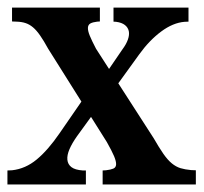

<svg xmlns="http://www.w3.org/2000/svg" viewBox="-27 -489 540 509"><path d="M189.9 -221.2Q192.4 -226.6 200.4 -237.3Q208.5 -248 218.5 -259.3Q228.5 -270.5 238 -279.8Q247.6 -289.1 252 -291.5L297.4 -357.9Q307.6 -371.6 312 -384Q316.4 -396.5 314.5 -406.2Q312.5 -416 304.2 -422.6Q295.9 -429.2 280.8 -431.2L273.9 -431.6V-468.8H472.7V-431.6L462.4 -431.2Q431.6 -428.7 400.4 -405.5Q369.1 -382.3 342.3 -345.2L286.6 -268.1Q284.7 -262.7 277.1 -251.2Q269.5 -239.7 259.5 -227.8Q249.5 -215.8 239.7 -205.6Q230 -195.3 223.6 -191.9L176.8 -127.4Q164.1 -109.4 157.2 -93.5Q150.4 -77.6 151.6 -65.4Q152.8 -53.2 162.4 -45.9Q171.9 -38.6 192.4 -37.1H200.7V0H-7.3V-37.1L4.9 -37.6Q40.5 -41.5 70.3 -66.2Q100.1 -90.8 130.9 -135.7ZM237.8 -468.8V-432.1L230.5 -431.6Q218.8 -430.2 212.6 -426.8Q206.5 -423.3 206.1 -415.5Q205.6 -407.7 210.9 -394.5Q216.3 -381.3 227.5 -359.9L380.4 -122.6Q395 -97.2 406.2 -81.1Q417.5 -64.9 428.5 -55.9Q439.5 -46.9 451.4 -43.2Q463.4 -39.6 479.5 -38.1L492.2 -37.6V0H245.1V-37.1L253.9 -37.6Q266.6 -39.1 273.4 -42Q280.3 -44.9 280.8 -53Q281.2 -61 275.4 -75Q269.5 -88.9 256.3 -112.3L100.6 -359.9Q88.9 -381.3 79.3 -395Q69.8 -408.7 60.5 -416.5Q51.3 -424.3 41 -427.7Q30.8 -431.2 17.1 -431.6L4.9 -432.1V-468.8Z"/></svg>

Font: Varendra
Style: Regular
Weight: 700
Designer: Jacob Thomas
Foundry: Bangla Type Foundry
Version: Version 1.008